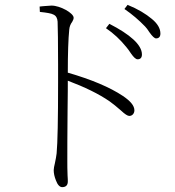

<svg xmlns="http://www.w3.org/2000/svg" viewBox="-20 -747 720 790"><path d="M236 23C251 23 259 15 259 0C259 -5 259 -13 258 -25C257 -48 257 -68 257 -84C257 -124 257 -193 258 -291C259 -356 259 -398 259 -415C328 -389 386 -361 431 -330C445 -320 461 -307 478 -292C494 -277 505 -270 512 -270C525 -270 533 -281 533 -293C533 -312 517 -331 486 -352C432 -388 356 -420 259 -448C259 -527 261 -587 265 -626C266 -637 270 -648 277 -657C281 -664 283 -669 283 -674C283 -693 228 -724 192 -724C186 -724 176 -723 163 -722C155 -721 148 -721 143 -720L144 -698C172 -695 191 -692 200 -687C211 -682 216 -672 217 -658C218 -631 219 -572 219 -481C219 -460 219 -444 219 -434C219 -429 219 -420 219 -407C219 -256 217 -159 213 -116C212 -105 209 -91 206 -76C203 -63 201 -54 201 -47C201 -34 204 -20 210 -5C217 14 226 23 236 23ZM546 -503C558 -503 564 -510 564 -523C564 -563 514 -606 430 -649L416 -631C447 -610 475 -584 500 -553C505 -547 512 -538 519 -527C530 -511 539 -503 546 -503ZM622 -589C634 -589 640 -596 640 -609C640 -630 628 -650 605 -669C580 -690 547 -710 505 -727L492 -710C524 -688 552 -664 577 -638C582 -633 588 -625 595 -614C607 -597 616 -589 622 -589Z"/></svg>

Font: AllPunType ExtraLight
Style: Regular
Weight: 280
Version: 1.0